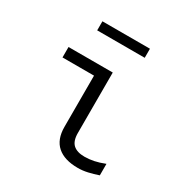

<svg xmlns="http://www.w3.org/2000/svg" viewBox="-160 -814 921 955"><g transform="rotate(30 300.0 -336.5)"><path d="M415 10Q338 10 297 -26Q256 -62 256 -134V-428H75V-488H329V-141Q329 -95 351 -75Q373 -55 416 -55Q442 -55 469 -60.5Q496 -66 529 -79V-13Q500 -3 471.5 3.5Q443 10 415 10ZM157 -631V-683H430V-631Z"/></g></svg>

Font: Red Hat Mono
Style: Regular
Weight: 300
Monospace: yes
Designer: Pentagram, MCKL
Foundry: Pentagram, MCKL
Version: Version 1.023